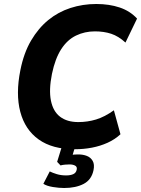

<svg xmlns="http://www.w3.org/2000/svg" viewBox="-20 -736 706 961"><path d="M354 11Q242 11 173.5 -38Q105 -87 81.5 -176.5Q58 -266 82 -385Q99 -471 135.5 -533Q172 -595 221.5 -635.5Q271 -676 332.5 -696Q394 -716 462 -716Q527 -716 579 -698.5Q631 -681 666 -643L608 -523Q573 -555 536.5 -567Q500 -579 455 -579Q404 -579 360.5 -558Q317 -537 286.5 -490Q256 -443 240 -366Q224 -286 235 -232Q246 -178 281 -151.5Q316 -125 372 -125Q418 -125 461 -138Q504 -151 550 -184L583 -64Q555 -38 518.5 -21.5Q482 -5 440.5 3Q399 11 354 11ZM301 205Q275 205 244.5 200Q214 195 197 184L229 122Q243 129 264 135.5Q285 142 311 142Q333 142 347 135.5Q361 129 364 113Q367 99 356 93Q345 87 328 87Q320 87 306.5 88Q293 89 283 92L266 74L295 -20H361L337 62L310 45Q320 41 337.5 39Q355 37 373 37Q396 37 415 44.5Q434 52 444 69.5Q454 87 448 116Q438 164 398.5 184.5Q359 205 301 205Z"/></svg>

Font: Nunito Sans 7pt SemiCondensed ExtraBold
Style: Italic
Weight: 800
Width: 4
Italic angle: -9°
Designer: Vernon Adams
Foundry: Vernon Adams
Version: Version 3.101;gftools[0.9.27]